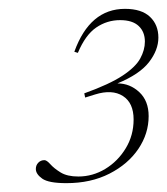

<svg xmlns="http://www.w3.org/2000/svg" viewBox="-20 -740 378 434"><path d="M172.5 -519.5 170.5 -529Q227.5 -549.5 257 -569Q286.5 -588.5 297 -607.8Q307.5 -627 307.5 -646Q307.5 -668 293.5 -681.2Q279.5 -694.5 251.5 -694.5Q222 -694.5 197.5 -677.8Q173 -661 156 -620.5L148 -623Q183 -720 262.5 -720Q300 -720 319 -702Q338 -684 338 -655Q338 -627 316.8 -599.5Q295.5 -572 245.5 -551.5Q273.5 -551.5 294.8 -531.8Q316 -512 316 -477.5Q316 -438 292.8 -403.5Q269.5 -369 227.5 -347.5Q185.5 -326 130 -326Q90 -326 75.5 -336.2Q61 -346.5 61 -358Q61 -366.5 66.5 -372.2Q72 -378 80.5 -378Q85.5 -378 93.8 -368.8Q102 -359.5 117 -350.2Q132 -341 157 -341Q189.5 -341 218 -358.2Q246.5 -375.5 264.2 -404.8Q282 -434 282 -470Q282 -507.5 257.8 -523Q233.5 -538.5 195 -526.5Z"/></svg>

Font: Newsreader Display ExtraLight
Style: Italic
Weight: 275
Italic angle: -17°
Designer: Hugues Gentile
Foundry: Production Type
Version: Version 1.001